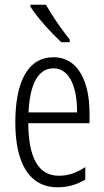

<svg xmlns="http://www.w3.org/2000/svg" viewBox="-20 -785 443 815"><path d="M175 -765H109V-757C138 -710 201 -642 240 -606H276V-617C243 -658 203 -715 175 -765ZM207 -542C99 -542 45 -439 45 -265C45 -102 98 10 225 10C269 10 308 -2 342 -23V-76C304 -50 268 -39 230 -39C143 -39 101 -115 100 -262H360V-305C360 -433 315 -542 207 -542ZM207 -495C278 -495 308 -409 307 -308H101C107 -434 145 -495 207 -495Z"/></svg>

Font: Noto Sans Bengali ExtraCondensed Light
Style: Regular
Weight: 300
Width: 2
Designer: Joana Ranito - Universal Thirst; Jelle Bosma - Monotype Design Team
Foundry: Universal Thirst ehf.
Version: Version 3.000